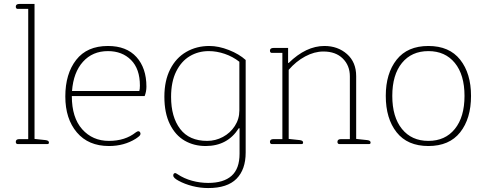

<svg xmlns="http://www.w3.org/2000/svg" viewBox="-20 -730 2454 973"><path d="M60 -11Q60 -25 78 -25H123V-685H69Q65 -685 62.5 -688Q60 -691 60 -696Q60 -710 78 -710H155V-26L211 -20Q228 -18 228 -8Q228 0 221 0H69Q65 0 62.5 -3Q60 -6 60 -11Z M311 -241Q311 -356 366 -426.5Q421 -497 527 -497Q621 -497 671.5 -441Q722 -385 722 -291Q722 -266 713 -243H344Q344 -134 396.5 -75Q449 -16 532 -16Q614 -16 668 -59Q676 -65 681 -65Q686 -65 689 -61Q692 -57 692 -52Q692 -46 686 -40.5Q680 -35 668 -27Q609 10 532 10Q428 10 369.5 -59Q311 -128 311 -241ZM686 -269Q689 -278 689 -296Q689 -381 644 -426Q599 -471 527 -471Q449 -471 400.5 -417Q352 -363 345 -269Z M885 186Q872 179 865 172.5Q858 166 858 159Q858 153 861 150Q864 147 868 147Q871 147 880 153Q913 175 953.5 186Q994 197 1035 197Q1113 197 1153.5 161Q1194 125 1194 49V-80H1190Q1133 10 1022 10Q963 10 916 -17Q869 -44 841 -100.5Q813 -157 813 -240Q813 -321 842.5 -379Q872 -437 924 -467Q976 -497 1041 -497Q1088 -497 1140 -476.5Q1192 -456 1225 -426V43Q1225 129 1178.5 176Q1132 223 1035 223Q995 223 955.5 213Q916 203 885 186ZM1193 -170V-417Q1160 -443 1119 -457Q1078 -471 1038 -471Q985 -471 942 -445.5Q899 -420 873 -368Q847 -316 847 -239Q847 -137 893 -76.5Q939 -16 1030 -16Q1072 -16 1109.5 -36Q1147 -56 1170 -91.5Q1193 -127 1193 -170Z M1348 -11Q1348 -25 1366 -25H1411V-462H1357Q1353 -462 1350.5 -465Q1348 -468 1348 -473Q1348 -487 1366 -487H1440V-411H1443Q1531 -497 1624 -497Q1692 -497 1738.5 -456Q1785 -415 1785 -344V-26L1841 -20Q1858 -18 1858 -8Q1858 0 1851 0H1699Q1695 0 1692.5 -3Q1690 -6 1690 -11Q1690 -25 1708 -25H1753V-343Q1753 -398 1717 -433.5Q1681 -469 1619 -469Q1573 -469 1526.5 -444Q1480 -419 1443 -376V-26L1499 -20Q1516 -18 1516 -8Q1516 0 1509 0H1357Q1353 0 1350.5 -3Q1348 -6 1348 -11Z M1935 -244Q1935 -358 1990 -427.5Q2045 -497 2151 -497Q2257 -497 2312 -427.5Q2367 -358 2367 -244Q2367 -129 2312 -59.5Q2257 10 2151 10Q2045 10 1990 -59.5Q1935 -129 1935 -244ZM2334 -244Q2334 -351 2285 -411Q2236 -471 2151 -471Q2066 -471 2017 -411Q1968 -351 1968 -244Q1968 -137 2017 -76.5Q2066 -16 2151 -16Q2236 -16 2285 -76.5Q2334 -137 2334 -244Z"/></svg>

Font: Maitree ExtraLight
Style: Regular
Weight: 250
Designer: CadsonDemak Team
Foundry: CadsonDemak
Version: Version 1.002